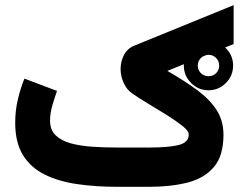

<svg xmlns="http://www.w3.org/2000/svg" viewBox="-20 -720 945 740"><path d="M688.5 -467.3Q688.5 -506.3 716.6 -534.2Q744.6 -562 783.7 -562Q822.8 -562 850.6 -534.2Q878.4 -506.3 878.4 -467.3Q878.4 -428.2 850.6 -400.1Q822.8 -372.1 783.7 -372.1Q744.6 -372.1 716.6 -400.1Q688.5 -428.2 688.5 -467.3ZM742.2 -467.3Q742.2 -450.2 754.2 -438.2Q766.1 -426.3 783.7 -426.3Q801.3 -426.3 813 -438Q824.7 -449.7 824.7 -467.3Q824.7 -484.9 812.7 -496.8Q800.8 -508.8 783.7 -508.8Q766.6 -508.8 754.4 -496.6Q742.2 -484.4 742.2 -467.3ZM555.7 0H432.1Q349.6 0 278.1 -10.3Q206.5 -20.5 152.6 -47.1Q98.6 -73.7 68.6 -122.1Q38.6 -170.4 38.6 -247.1Q38.6 -293.5 48.8 -336.9Q59.1 -380.4 74.2 -417L199.7 -369.6Q191.4 -346.2 182.1 -314.9Q172.9 -283.7 172.9 -254.9Q172.9 -219.7 194.3 -198.7Q215.8 -177.7 252.4 -167.7Q289.1 -157.7 335.4 -154.5Q381.8 -151.4 432.1 -151.4H555.2Q629.9 -151.4 668.7 -161.1Q707.5 -170.9 707.5 -202.1Q707.5 -215.3 683.3 -234.6Q659.2 -253.9 623.3 -276.4Q587.4 -298.8 550.5 -320.8Q513.7 -342.8 488.3 -360.8Q467.3 -376 456.1 -401.6Q444.8 -427.2 444.8 -454.1Q444.8 -482.9 458 -508.3Q471.2 -533.7 498.5 -544.4L880.4 -700.2V-550.3L625 -446.8Q691.9 -408.2 740.5 -372.3Q789.1 -336.4 815.2 -295.4Q841.3 -254.4 841.3 -200.2Q841.3 -120.1 804.7 -76.7Q768.1 -33.2 703.6 -16.6Q639.2 0 555.7 0Z"/></svg>

Font: Vazirmatn RD UI Black
Style: Regular
Weight: 900
Designer: Saber Rastikerdar
Foundry: Saber Rastikerdar
Version: Version 33.003